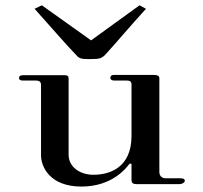

<svg xmlns="http://www.w3.org/2000/svg" viewBox="-20 -681 749 710"><path d="M281.2 8.9C397 8.9 448.5 -62.4 456.4 -72.3C460.4 -78.2 466.3 -77.2 466.3 -72.3V-15.8C466.3 -3 473.3 0 487.1 0H642.6C653.5 0 663.4 -5.9 663.4 -12.9C663.4 -19.8 655.4 -21.8 645.5 -21.8H592.1C579.2 -21.8 569.3 -29.7 569.3 -45.5V-391.1C569.3 -399 565.3 -404 547.5 -404H402C392.1 -404 388.1 -400 388.1 -393.1C388.1 -386.1 394.1 -383.2 402 -383.2H447.5C458.4 -383.2 466.3 -381.2 466.3 -368.3V-178.2C466.3 -59.4 383.2 -34.7 325.7 -34.7C274.3 -34.7 233.7 -64.4 233.7 -108.9V-391.1C233.7 -400 229.7 -403 216.8 -403H67.3C57.4 -403 50.5 -401 50.5 -393.1C50.5 -386.1 54.5 -383.2 64.4 -383.2H111.9C122.8 -383.2 131.7 -380.2 131.7 -367.3V-106.9C131.7 -65.3 163.4 8.9 281.2 8.9ZM311.9 -462.4C351.5 -462.4 357.4 -465.3 374.3 -484.2C406.9 -519.8 452.5 -574.3 519.8 -648.5L496 -661.4L316.8 -531.7L134.7 -661.4L107.9 -648.5C175.2 -573.3 223.8 -516.8 256.4 -483.2C272.3 -465.3 274.3 -462.4 311.9 -462.4Z"/></svg>

Font: Biblismive
Style: Regular
Weight: 400
Designer: Susan Drake
Foundry: Susan Drake
Version: Version 1.0; ttfautohint (v1.8.4.7-5d5b)